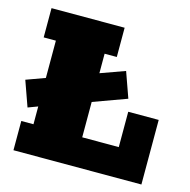

<svg xmlns="http://www.w3.org/2000/svg" viewBox="-90 -672 755 761"><g transform="rotate(15 287.5 -291.5)"><path d="M40 -178 3 -282 80 -310V-463H30V-583H330V-463H280V-383L380 -419L417 -315L280 -265V-120H430V-265H555V0H30V-120H80V-193Z"/></g></svg>

Font: Rokkitt Black
Style: Regular
Weight: 900
Designer: Vernon Adams
Foundry: Vernon Adams
Version: Version 3.103